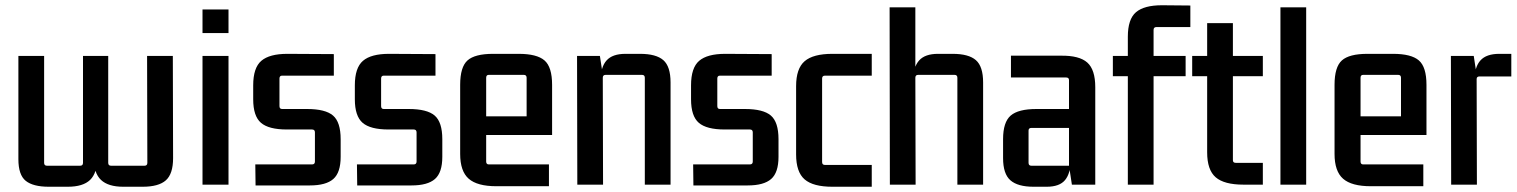

<svg xmlns="http://www.w3.org/2000/svg" viewBox="-20 -703 5774 731"><path d="M238 8H166Q106 8 78 -14.5Q50 -37 50 -97V-490H148V-83Q148 -72 159 -72H285Q296 -72 296 -83V-490H392V-83Q392 -72 403 -72H530Q541 -72 541 -83L540 -490H638L639 -101Q639 -41 611.5 -16.5Q584 8 523 8H449Q392 8 364.5 -18Q337 -44 337 -101H350Q350 -44 323 -18Q296 8 238 8Z M850 0H751V-490H850ZM850 -577H751V-667H850Z M1160 3H953L952 -77H1168Q1179 -77 1179 -88V-199Q1179 -210 1168 -210H1072Q1003 -210 973.5 -235.5Q944 -261 944 -325V-378Q944 -445 975 -471.5Q1006 -498 1074 -498L1251 -497V-415H1054Q1044 -415 1044 -404V-299Q1044 -288 1054 -288H1149Q1219 -288 1248 -263Q1277 -238 1277 -173V-106Q1277 -46 1249 -21.5Q1221 3 1160 3Z M1547 3H1340L1339 -77H1555Q1566 -77 1566 -88V-199Q1566 -210 1555 -210H1459Q1390 -210 1360.5 -235.5Q1331 -261 1331 -325V-378Q1331 -445 1362 -471.5Q1393 -498 1461 -498L1638 -497V-415H1441Q1431 -415 1431 -404V-299Q1431 -288 1441 -288H1536Q1606 -288 1635 -263Q1664 -238 1664 -173V-106Q1664 -46 1636 -21.5Q1608 3 1547 3Z M2070 6H1870Q1797 6 1764.5 -22.5Q1732 -51 1732 -117V-380Q1732 -448 1760 -473Q1788 -498 1857 -498H1955Q2024 -498 2053 -473Q2082 -448 2082 -380V-189H1819V-260H1985V-407Q1985 -418 1974 -418H1841Q1831 -418 1831 -407V-88Q1831 -77 1841 -77H2070Z M2361 -498H2417Q2478 -498 2505.5 -474Q2533 -450 2533 -389V0H2435V-407Q2435 -418 2424 -418H2286Q2275 -418 2275 -407L2276 0H2178L2177 -490H2264L2275 -418L2267 -399Q2267 -448 2289.5 -473Q2312 -498 2361 -498Z M2827 3H2620L2619 -77H2835Q2846 -77 2846 -88V-199Q2846 -210 2835 -210H2739Q2670 -210 2640.5 -235.5Q2611 -261 2611 -325V-378Q2611 -445 2642 -471.5Q2673 -498 2741 -498L2918 -497V-415H2721Q2711 -415 2711 -404V-299Q2711 -288 2721 -288H2816Q2886 -288 2915 -263Q2944 -238 2944 -173V-106Q2944 -46 2916 -21.5Q2888 3 2827 3Z M3299 8H3149Q3076 8 3043.5 -20Q3011 -48 3011 -115V-375Q3011 -442 3043.5 -470Q3076 -498 3149 -498H3299V-415H3121Q3110 -415 3110 -404V-86Q3110 -75 3121 -75H3299Z M3551 -498H3607Q3668 -498 3695.5 -474Q3723 -450 3723 -389V0H3625V-407Q3625 -418 3614 -418H3476Q3465 -418 3465 -407L3466 0H3368L3367 -675H3465V-418L3457 -399Q3457 -448 3479.5 -473Q3502 -498 3551 -498Z M3965 8H3915Q3855 8 3827 -16.5Q3799 -41 3799 -101V-173Q3799 -238 3828 -263Q3857 -288 3926 -288H4062V-216H3907Q3896 -216 3896 -206V-83Q3896 -72 3907 -72H4050V-398Q4050 -408 4039 -408H3829V-491H4019Q4089 -492 4119.5 -465Q4150 -438 4150 -371V0H4061L4050 -72L4056 -91Q4056 -43 4035 -17.5Q4014 8 3965 8Z M4512 -600H4383Q4372 -600 4372 -589V-475L4357 -490H4494V-413H4357L4372 -429V0H4274V-429L4289 -413H4217V-490H4289L4274 -475V-563Q4274 -630 4305 -656.5Q4336 -683 4404 -683L4512 -682Z M4788 -490V-413H4664L4674 -423V-93Q4674 -83 4685 -83H4788V0H4714Q4641 0 4608.5 -28Q4576 -56 4576 -123V-423L4586 -413H4519V-490H4586L4576 -480V-615H4674V-480L4664 -490Z M4953 0H4855V-675H4953Z M5399 6H5199Q5126 6 5093.5 -22.5Q5061 -51 5061 -117V-380Q5061 -448 5089 -473Q5117 -498 5186 -498H5284Q5353 -498 5382 -473Q5411 -448 5411 -380V-189H5148V-260H5314V-407Q5314 -418 5303 -418H5170Q5160 -418 5160 -407V-88Q5160 -77 5170 -77H5399Z M5688 -498H5734V-412H5613Q5602 -412 5602 -402L5603 0H5505L5504 -490H5591L5602 -418L5594 -399Q5594 -448 5616.5 -473Q5639 -498 5688 -498Z"/></svg>

Font: Gemunu Libre ExtraLight SemiBold
Style: Regular
Weight: 600
Version: Version 1.100